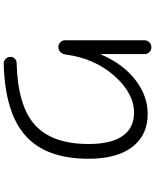

<svg xmlns="http://www.w3.org/2000/svg" viewBox="80 -877 840 1040"><g transform="rotate(90 500.0 -357.0)"><path d="M198 -290V-719Q198 -735 209 -746Q220 -757 236 -757Q252 -757 262.5 -746Q273 -735 273 -719V-486Q273 -485 274 -485Q276 -485 276 -486Q326 -603 412.5 -670Q499 -737 597 -737Q712 -737 776 -653.5Q840 -570 840 -417Q840 -187 715.5 -75.5Q591 36 325 43Q310 43 299.5 33Q289 23 288 8Q287 -6 297 -16.5Q307 -27 321 -27Q553 -33 656.5 -126Q760 -219 760 -417Q760 -539 716.5 -601Q673 -663 590 -663Q485 -663 390 -555.5Q295 -448 275 -290Q273 -275 261.5 -264Q250 -253 235 -253Q220 -253 209 -264Q198 -275 198 -290Z"/></g></svg>

Font: Rounded Mplus 1c
Style: Regular
Weight: 400
Version: Version 1.059.20150529